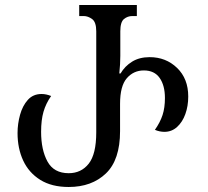

<svg xmlns="http://www.w3.org/2000/svg" viewBox="-20 -734 829 766"><path d="M254 12Q186 12 140.5 -16.5Q95 -45 72.5 -93.5Q50 -142 50 -203Q50 -240 60 -276Q70 -312 91 -335.5Q112 -359 146 -359Q164 -359 184 -351Q163 -321 153.5 -288Q144 -255 144 -208Q144 -136 169.5 -89.5Q195 -43 254 -43Q304 -43 334 -81Q364 -119 364 -206V-609Q364 -646 347.5 -658Q331 -670 314 -670H296V-714H526V-670H508Q489 -670 474.5 -658Q460 -646 460 -609V-511Q460 -496 459 -478Q458 -460 456 -441H461Q478 -470 507 -488Q536 -506 577 -506Q642 -506 686.5 -463Q731 -420 731 -349Q731 -311 719.5 -279Q708 -247 686.5 -227.5Q665 -208 636 -208Q617 -208 598 -216Q619 -246 628.5 -275Q638 -304 638 -343Q638 -393 617 -423Q596 -453 554 -453Q513 -453 486 -422Q459 -391 459 -320V-211Q459 -96 402.5 -42Q346 12 254 12Z"/></svg>

Font: Noto Serif Georgian Condensed
Style: Regular
Weight: 400
Width: 3
Designer: Monotype Design Team, Akaki Razmadze
Foundry: Google LLC
Version: Version 2.003; ttfautohint (v1.8.4.7-5d5b)